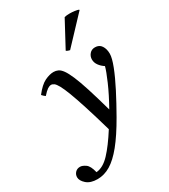

<svg xmlns="http://www.w3.org/2000/svg" viewBox="-323 -855 1070 1218"><g transform="rotate(-30 212.0 -246.5)"><path d="M37 211Q87 207 135.5 155.5Q184 104 241 14Q208 -101 183.5 -177.5Q159 -254 141 -301Q123 -348 109.5 -372.5Q96 -397 85 -405Q74 -413 64 -413Q52 -413 37.5 -403.5Q23 -394 0 -368Q-7 -373 -12.5 -378Q-18 -383 -23 -389Q18 -442 53.5 -459Q89 -476 118 -476Q135 -476 150.5 -469Q166 -462 181.5 -440.5Q197 -419 215 -377Q233 -335 255 -266Q277 -197 306 -93Q352 -175 382 -244Q412 -313 420 -345Q398 -359 383.5 -379Q369 -399 369 -422Q369 -445 384 -462.5Q399 -480 424 -480Q455 -480 470.5 -456.5Q486 -433 486 -398Q486 -367 463.5 -309Q441 -251 403.5 -178Q366 -105 322 -28Q263 75 213 136.5Q163 198 117 225.5Q71 253 22 253Q-30 253 -58 228Q-86 203 -86 178Q-86 158 -72.5 143.5Q-59 129 -37 129Q-20 129 2.5 144.5Q25 160 37 211ZM457 -737 458 -733 279 -543Q277 -543 266.5 -546.5Q256 -550 253 -554L354 -742Q360 -744 370.5 -745Q381 -746 392 -746Q410 -746 428.5 -743.5Q447 -741 457 -737Z"/></g></svg>

Font: Tiro Telugu
Style: Italic
Weight: 400
Italic angle: -11°
Designer: Telugu: John Hudson & Fiona Ross, assisted by Kaja Sojewska. Latin: John Hudson with Paul Hanslow, assisted by Kaja Soje
Foundry: Tiro Typeworks Ltd.
Version: Version 1.52